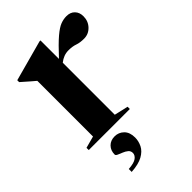

<svg xmlns="http://www.w3.org/2000/svg" viewBox="-224 -610 907 907"><g transform="rotate(-45 229.5 -156.0)"><path d="M398 -522Q424 -522 439.2 -506.2Q454.5 -490.5 454.5 -464.5Q454.5 -432 433.2 -409.8Q412 -387.5 381.5 -387.5Q354.5 -387.5 335.8 -394.2Q317 -401 290 -401Q258 -401 230 -378.5V-31L299.5 -15V0H25V-15L84.5 -31V-403Q74.5 -412 60.8 -423.2Q47 -434.5 19.5 -459.5V-472L223.5 -527.5H230V-404Q279 -457 308.5 -482Q338 -507 358 -514.5Q378 -522 398 -522ZM95.5 197Q133 194.5 148 183.2Q163 172 163 157Q163 143.5 153 135.2Q143 127 129.8 121.8Q116.5 116.5 106.5 112Q96.5 107.5 96.5 101.5Q96.5 74.5 113.2 57.5Q130 40.5 157 40.5Q184 40.5 203 59.2Q222 78 222 113Q222 137 210.8 159.8Q199.5 182.5 171.8 198Q144 213.5 95.5 216.5Z"/></g></svg>

Font: Newsreader Display SemiBold
Style: Regular
Weight: 600
Designer: Hugues Gentile
Foundry: Production Type
Version: Version 1.001